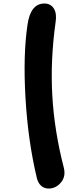

<svg xmlns="http://www.w3.org/2000/svg" viewBox="-20 -840 470 1105"><path d="M259.8 245.1Q234.4 245.1 216.6 229Q198.7 212.9 191.9 184.1Q141.1 -29.3 126.7 -276.4Q112.3 -523.4 138.2 -696.8Q155.3 -819.8 235.8 -819.8Q271.5 -819.8 289.8 -791Q308.1 -762.2 299.8 -710.9Q269.5 -493.2 281 -290.3Q292.5 -87.4 347.2 125Q359.9 175.3 330.8 210.2Q301.8 245.1 259.8 245.1Z"/></svg>

Font: Shantell Sans Normal
Style: Bold Italic
Weight: 700
Italic angle: -11.31°
Designer: Stephen Nixon, Anya Danilova, Shantell Martin
Foundry: Arrow Type
Version: Version 1.006;[559af2be0]